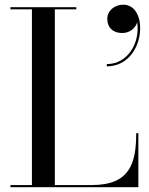

<svg xmlns="http://www.w3.org/2000/svg" viewBox="-20 -780 622 800"><path d="M427 -701.5C427 -668.5 447 -642.5 490 -642.5C522.5 -642.5 546.5 -665.5 551.5 -687.5C564.5 -602 513 -513 425 -513V-503.5C515 -503.5 564 -585.5 564 -662.5C564 -725.5 533 -760.5 494 -760.5C456 -760.5 427 -734.5 427 -701.5ZM556.5 0V-225H547.5C547.5 -98 520 -9 363 -9H208.5V-741H298V-750H23.5V-741H113V-9H23.5V0Z"/></svg>

Font: Bodoni* 24
Style: Regular
Weight: 400
Version: Version 2.3